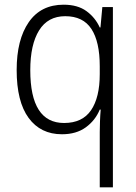

<svg xmlns="http://www.w3.org/2000/svg" viewBox="-20 -562 581 818"><path d="M405 0Q405 -18 406 -45.5Q407 -73 409 -95H405Q386 -49 345.5 -19.5Q305 10 244 10Q153 10 102 -59.5Q51 -129 51 -264Q51 -393 102.5 -467.5Q154 -542 251 -542Q311 -542 348.5 -514.5Q386 -487 405 -445H408L416 -532H461V236H405ZM253 -38Q331 -38 368 -92.5Q405 -147 405 -246V-280Q405 -384 369.5 -438.5Q334 -493 258 -493Q184 -493 146.5 -432.5Q109 -372 109 -263Q109 -38 253 -38Z"/></svg>

Font: Noto Sans Tamil SemiCondensed Light
Style: Regular
Weight: 300
Width: 4
Designer: Jelle Bosma - Monotype Design Team
Foundry: Monotype Imaging Inc.
Version: Version 2.004; ttfautohint (v1.8.4.7-5d5b)